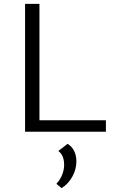

<svg xmlns="http://www.w3.org/2000/svg" viewBox="-20 -678 589 988"><path d="M109 -658H183V-59H525V0H109ZM310 171Q310 120 280 99L328 62Q373 91 373 153Q373 193 352.5 230.5Q332 268 297 290L270 268Q289 248 299.5 222Q310 196 310 171Z"/></svg>

Font: LXGW Bright TC
Style: Regular
Weight: 400
Designer: Christian Thalmann (Catharsis Fonts)
Foundry: LXGW / Christian Thalmann (Catharsis Fonts) / Fontworks Inc.
Version: Version 5.501